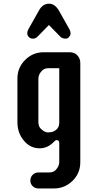

<svg xmlns="http://www.w3.org/2000/svg" viewBox="-20 -809 540 1060"><path d="M423.3 86.9Q423.3 147 380.9 189Q337.4 231.4 278.3 231.4H191.9Q173.3 231.4 160.4 218.8Q147.5 206.1 147.5 187.5Q147.5 168.9 160.4 156Q173.3 143.1 191.9 143.1H249.5Q273.9 143.1 286.1 130.9Q307.1 109.9 307.1 85.9V-20Q307.1 -29.3 302 -32.5Q296.9 -35.6 292 -35.6Q287.1 -35.6 283.2 -31.2L274.9 -23.4Q241.7 9.8 198.7 9.8Q146.5 9.8 111.3 -33.2Q76.2 -75.2 76.2 -134.8V-376Q76.2 -435.5 118.7 -478Q161.1 -520.5 220.7 -520.5H364.7Q403.3 -520.5 418.9 -484.9Q423.3 -474.1 423.3 -461.9ZM191.9 -136.2Q191.9 -111.8 204.1 -99.6Q225.6 -78.1 243.4 -78.1Q261.2 -78.1 271.5 -81.8Q281.7 -85.4 290 -92.3Q307.1 -106.9 307.1 -130.4V-432.6H249.5Q225.6 -432.6 212.9 -419.9Q191.9 -398.9 191.9 -374.5ZM363.3 -647.5Q369.6 -635.7 369.6 -625Q369.6 -614.3 361.3 -605Q353 -595.7 343.3 -595.7Q323.7 -595.7 314 -605.5L250 -670.9L186 -605.5Q176.3 -595.7 161.6 -595.7Q147 -595.7 138.7 -605Q130.4 -614.3 130.4 -625Q130.4 -635.7 136.7 -647.5L195.3 -751.5Q215.8 -788.6 250.5 -788.6Q282.2 -788.6 304.7 -751.5Z"/></svg>

Font: Supermercado
Style: Regular
Weight: 400
Designer: James Grieshaber
Foundry: James Grieshaber
Version: Version 1.002